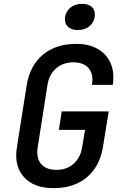

<svg xmlns="http://www.w3.org/2000/svg" viewBox="-20 -968 640 998"><path d="M258 10Q156 10 104 -48Q52 -106 68 -203L119 -527Q136 -628 203.5 -684Q271 -740 377 -740Q443 -740 489 -713Q535 -686 555.5 -638Q576 -590 566 -527H458Q467 -582 441 -613Q415 -644 362 -644Q308 -644 272 -613Q236 -582 227 -528L176 -203Q167 -148 193 -116.5Q219 -85 273 -85Q327 -85 362.5 -116.5Q398 -148 407 -203L422 -293H286L301 -389H545L515 -203Q498 -102 431 -46Q364 10 258 10ZM384 -812Q349 -812 331.5 -830.5Q314 -849 318 -880Q324 -911 347.5 -929.5Q371 -948 407 -948Q442 -948 459.5 -929.5Q477 -911 472 -880Q467 -849 443.5 -830.5Q420 -812 384 -812Z"/></svg>

Font: JetBrains Mono NL SemiBold
Style: Italic
Weight: 600
Italic angle: -9°
Monospace: yes
Designer: Philipp Nurullin, Konstantin Bulenkov
Foundry: JetBrains
Version: Version 2.305; ttfautohint (v1.8.4.7-5d5b)